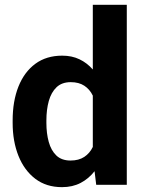

<svg xmlns="http://www.w3.org/2000/svg" viewBox="-20 -770 603 800"><path d="M32.7 -257.8V-268.1Q32.7 -348.6 56.9 -409.4Q81.1 -470.2 127.2 -504.2Q173.3 -538.1 239.3 -538.1Q279.8 -538.1 311.3 -522.9Q342.8 -507.8 366.7 -480.5V-750H508.3V0H380.9L374 -56.6Q349.6 -25.4 315.9 -7.8Q282.2 9.8 238.3 9.8Q172.9 9.8 127 -25.1Q81.1 -60.1 56.9 -120.6Q32.7 -181.2 32.7 -257.8ZM173.3 -268.1V-257.8Q173.3 -214.4 183.1 -178.7Q192.9 -143.1 214.8 -122.1Q236.8 -101.1 273.9 -101.1Q308.1 -101.1 331.1 -116.2Q354 -131.3 366.7 -157.7V-371.6Q354 -397.9 331.3 -412.8Q308.6 -427.7 274.9 -427.7Q237.8 -427.7 215.6 -406.5Q193.4 -385.3 183.3 -349.1Q173.3 -313 173.3 -268.1Z"/></svg>

Font: Vazirmatn UI FD
Style: Bold
Weight: 700
Designer: Saber Rastikerdar
Foundry: Saber Rastikerdar
Version: Version 33.003